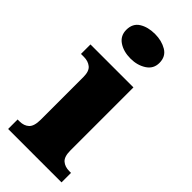

<svg xmlns="http://www.w3.org/2000/svg" viewBox="-248 -824 872 872"><g transform="rotate(45 188.0 -388.5)"><path d="M179 -619Q134 -619 103.5 -639.5Q73 -660 73 -698Q73 -739 103.5 -758Q134 -777 179 -777Q222 -777 254 -758Q286 -739 286 -698Q286 -660 254 -639.5Q222 -619 179 -619ZM12 0V-61H24Q53 -61 70 -77Q87 -93 87 -135V-409Q87 -446 69 -460.5Q51 -475 24 -475H5V-536H281V-131Q281 -91 298.5 -76Q316 -61 344 -61H355V0Z"/></g></svg>

Font: Noto Serif Tamil Black
Style: Regular
Weight: 900
Designer: Indian Type Foundry, Tom Grace, and the Monotype Design Team
Foundry: Monotype Imaging Inc.
Version: Version 2.004; ttfautohint (v1.8.4.7-5d5b)